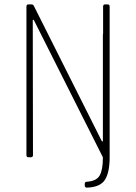

<svg xmlns="http://www.w3.org/2000/svg" viewBox="-20 -720 622 879"><path d="M462 -700H472Q482 -700 482 -690V0Q482 69 460.5 103Q439 137 378 139Q368 139 368 129V122Q368 112 378 112Q422 109 436.5 83Q451 57 451 3Q451 -1 450 -2L135 -628Q133 -630 131.5 -629.5Q130 -629 130 -626L131 -10Q131 0 121 0H111Q101 0 101 -10V-690Q101 -700 111 -700H123Q132 -700 135 -693L446 -74Q448 -72 449.5 -72.5Q451 -73 451 -76V-559V-563Q452 -564 452 -568V-690Q452 -700 462 -700Z"/></svg>

Font: Barlow Semi Condensed Thin
Style: Regular
Weight: 250
Width: 4
Designer: Jeremy Tribby
Foundry: Tribby Type
Version: Version 1.408